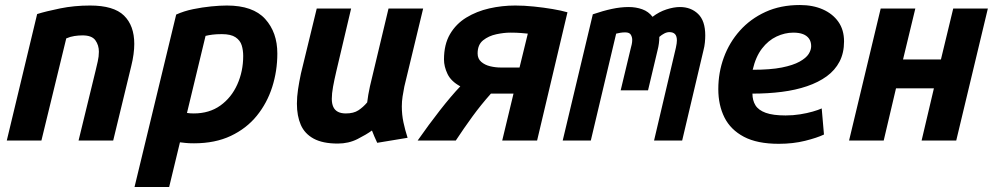

<svg xmlns="http://www.w3.org/2000/svg" viewBox="-20 -560 3960 765"><path d="M7 0 128 -504Q163 -515 219.5 -526.5Q276 -538 339 -538Q433 -538 474 -498Q515 -458 515 -385Q515 -366 512 -343.5Q509 -321 503 -297L431 0H293L361 -279Q365 -296 369.5 -315.5Q374 -335 374 -354Q374 -380 360 -399.5Q346 -419 309 -419Q293 -419 276.5 -416.5Q260 -414 244 -407L145 0Z M516 185 682 -502Q713 -516 749.5 -523.5Q786 -531 821.5 -534.5Q857 -538 884 -538Q988 -538 1036.5 -484.5Q1085 -431 1085 -347Q1085 -277 1064.5 -213Q1044 -149 1003 -98.5Q962 -48 899.5 -18.5Q837 11 753 11Q731 11 719 9.5Q707 8 697 7L654 185ZM752 -108Q814 -108 858 -139.5Q902 -171 925.5 -223.5Q949 -276 949 -337Q949 -360 943 -379.5Q937 -399 918.5 -411.5Q900 -424 864 -424Q842 -424 826.5 -422Q811 -420 799 -417L725 -110Q730 -109 737.5 -108.5Q745 -108 752 -108Z M1326 12Q1266 12 1230 -7.5Q1194 -27 1178.5 -62.5Q1163 -98 1163 -147Q1163 -174 1167.5 -204Q1172 -234 1179 -267L1242 -526H1379L1320 -276Q1312 -242 1307 -214.5Q1302 -187 1302 -166Q1302 -147 1308 -134Q1314 -121 1326.5 -114.5Q1339 -108 1358 -108Q1389 -108 1408 -120.5Q1427 -133 1443 -152Q1445 -169 1447.5 -183Q1450 -197 1454 -216L1528 -526H1666L1591 -215Q1587 -195 1584 -175.5Q1581 -156 1581 -136Q1581 -103 1587.5 -72.5Q1594 -42 1604 -11L1483 9Q1479 1 1471.5 -16.5Q1464 -34 1462 -40Q1440 -24 1404.5 -6Q1369 12 1326 12Z M1644 0Q1688 -63 1732.5 -120Q1777 -177 1814 -216Q1777 -236 1763 -265.5Q1749 -295 1749 -323Q1749 -383 1773 -424Q1797 -465 1838 -490Q1879 -515 1929.5 -526.5Q1980 -538 2033 -538Q2068 -538 2107 -534Q2146 -530 2181.5 -524Q2217 -518 2241 -511L2120 0H1981L2026 -187H1950Q1947 -187 1943 -187Q1939 -187 1936 -187Q1896 -142 1862.5 -96Q1829 -50 1796 0ZM1975 -291H2050L2083 -426Q2073 -427 2056 -428.5Q2039 -430 2013 -430Q1988 -430 1957.5 -423.5Q1927 -417 1905 -399.5Q1883 -382 1883 -347Q1883 -326 1897.5 -313.5Q1912 -301 1933 -296Q1954 -291 1975 -291Z M2222 0 2342 -503Q2383 -517 2418 -524.5Q2453 -532 2485 -532Q2514 -532 2539 -523Q2564 -514 2580 -493Q2606 -513 2635.5 -522.5Q2665 -532 2689 -532Q2733 -532 2761.5 -504.5Q2790 -477 2790 -419Q2790 -406 2788.5 -390.5Q2787 -375 2783 -360L2698 0H2586L2673 -370Q2675 -378 2676 -386.5Q2677 -395 2677 -399Q2677 -416 2669.5 -424Q2662 -432 2647 -432Q2637 -432 2626.5 -426.5Q2616 -421 2607 -413Q2607 -387 2600 -360L2562 -200H2453L2493 -367Q2495 -374 2497 -383Q2499 -392 2499 -401Q2499 -412 2493.5 -421.5Q2488 -431 2471 -431Q2461 -431 2452 -429.5Q2443 -428 2435 -426L2334 0Z M3083 13Q2997 13 2944 -15Q2891 -43 2866.5 -92Q2842 -141 2842 -205Q2842 -271 2864 -331Q2886 -391 2928 -438Q2970 -485 3030 -512.5Q3090 -540 3167 -540Q3219 -540 3258.5 -522.5Q3298 -505 3320.5 -473Q3343 -441 3343 -395Q3343 -349 3325 -314.5Q3307 -280 3274 -256Q3241 -232 3195.5 -216.5Q3150 -201 3095 -194Q3040 -187 2978 -187Q2978 -160 2990 -140.5Q3002 -121 3031 -110.5Q3060 -100 3110 -100Q3140 -100 3168 -104.5Q3196 -109 3218.5 -115.5Q3241 -122 3254 -128L3263 -24Q3236 -11 3188 1Q3140 13 3083 13ZM2979 -282Q3050 -282 3095 -291Q3140 -300 3166 -314.5Q3192 -329 3202 -345Q3212 -361 3212 -376Q3212 -394 3203.5 -406Q3195 -418 3179.5 -424Q3164 -430 3141 -430Q3107 -430 3074 -414.5Q3041 -399 3016 -366.5Q2991 -334 2979 -282Z M3363 0 3489 -526H3627L3578 -323H3729L3778 -526H3916L3790 0H3652L3701 -208H3550L3501 0Z"/></svg>

Font: Ubuntu Sans Mono
Style: Italic
Weight: 400
Italic angle: -13.5°
Monospace: yes
Designer: Dalton Maag Ltd
Foundry: Dalton Maag Ltd
Version: Version 1.006